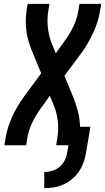

<svg xmlns="http://www.w3.org/2000/svg" viewBox="-20 -755 546 998"><path d="M210 223V139Q230 139 251 133Q272 127 289 113Q306 99 316 79Q326 59 329 39L336 0H272L278 -37Q285 -81 280.5 -124.5Q276 -168 260 -207L239 -257L195 -196Q168 -160 148.5 -119.5Q129 -79 122 -37L116 0H3L9 -37Q18 -93 43.5 -148.5Q69 -204 105 -253L194 -374L145 -493Q136 -516 128.5 -540.5Q121 -565 117.5 -591Q114 -617 114 -644Q114 -671 118 -698L124 -735H237L231 -698Q224 -654 229 -610.5Q234 -567 249 -528L270 -478L314 -539Q341 -575 360.5 -615.5Q380 -656 387 -698L393 -735H506L500 -698Q491 -642 465.5 -586.5Q440 -531 405 -482L315 -361L364 -242Q377 -208 386 -171.5Q395 -135 396 -96H450L427 39Q423 64 414.5 88.5Q406 113 391 135.5Q376 158 355 175.5Q334 193 309.5 204Q285 215 260 219Q235 223 210 223Z"/></svg>

Font: Iosevka Term Curly Oblique
Style: Bold
Weight: 700
Italic angle: -9°
Designer: Belleve Invis
Foundry: Belleve Invis
Version: Version 32.3.0